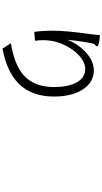

<svg xmlns="http://www.w3.org/2000/svg" viewBox="339 -1132 821 1540"><g transform="rotate(90 750.0 -362.5)"><path d="M370.1 28.3 327.1 -39.1Q493.2 -65.4 577.1 -135.7Q678.7 -220.7 678.7 -383.8Q678.7 -498 642.6 -564.5Q604.5 -634.8 534.2 -634.8Q480.5 -634.8 426.8 -586.9Q378.9 -543.9 344.7 -474.6Q311.5 -407.2 305.7 -345.7Q298.8 -293 307.6 -232.4L236.3 -226.6Q226.6 -294.9 226.6 -374Q226.6 -482.4 253.9 -673.8Q260.7 -722.7 261.7 -752.9Q293.9 -752 323.2 -745.1Q354.5 -737.3 352.5 -728.5Q350.6 -721.7 343.8 -716.8Q333 -710 329.1 -693.4Q310.5 -603.5 299.8 -493.2Q331.1 -574.2 393.6 -633.8Q466.8 -704.1 545.9 -704.1Q637.7 -704.1 696.3 -618.2Q754.9 -529.3 754.9 -384.8Q754.9 -202.1 647.5 -97.7Q551.8 -4.9 370.1 28.3Z"/></g></svg>

Font: Bpmf GenSeki Gothic R
Style: R
Weight: 400
Foundry: But Ko
Version: Version 1.320